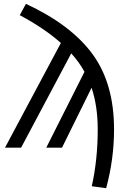

<svg xmlns="http://www.w3.org/2000/svg" viewBox="-20 -769 673 1000"><path d="M115 -749Q350 -640 462 -487Q574 -334 574 -95Q574 59 533 211L458 201Q489 62 489 -95Q489 -216 457 -312L303 0H221L420 -395Q392 -446 351 -491L90 0H6L297 -545Q215 -619 83 -690Z"/></svg>

Font: FiraGO Book
Style: Regular
Weight: 350
Designer: bBox Type
Foundry: bBox Type GmbH
Version: Version 1.001;PS 001.001;hotconv 1.0.88;makeotf.lib2.5.64775